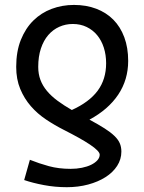

<svg xmlns="http://www.w3.org/2000/svg" viewBox="-20 -528 592 787"><path d="M136.7 -253.9Q136.7 -224.6 145.8 -200.4Q154.8 -176.3 172.4 -155.3Q189.9 -134.3 215.6 -115.2Q241.2 -96.2 274.4 -77.1Q345.7 -109.4 380.4 -156.2Q415 -203.1 415 -268.6Q415 -303.2 405.5 -332.8Q396 -362.3 378.2 -383.8Q360.4 -405.3 335 -417.5Q309.6 -429.7 278.3 -429.7Q249 -429.7 223.1 -418.2Q197.3 -406.7 178 -384.5Q158.7 -362.3 147.7 -329.3Q136.7 -296.4 136.7 -253.9ZM102.5 127Q140.1 142.1 180.4 153.1Q220.7 164.1 269.5 164.1Q293.9 164.1 315.7 159.7Q337.4 155.3 353.5 147.5Q369.6 139.6 379.2 128.9Q388.7 118.2 388.7 106Q388.7 98.6 378.4 88.1Q368.2 77.6 348.9 64.7Q329.6 51.8 302.5 36.6Q275.4 21.5 241.7 4.4Q204.1 -14.6 168.9 -38.1Q133.8 -61.5 106.7 -92.5Q79.6 -123.5 63 -163.3Q46.4 -203.1 46.4 -253.9Q46.4 -316.9 65.4 -364.5Q84.5 -412.1 116.7 -443.8Q148.9 -475.6 191.9 -491.7Q234.9 -507.8 283.2 -507.8Q333.5 -507.8 374.5 -492.2Q415.5 -476.6 444.6 -447.3Q473.6 -418 489.5 -375.2Q505.4 -332.5 505.4 -278.3Q505.4 -201.2 464.6 -140.1Q423.8 -79.1 346.7 -37.6Q383.8 -17.6 408.7 -1.7Q433.6 14.2 449 29.1Q464.4 43.9 470.9 59.1Q477.5 74.2 477.5 93.3Q477.5 125 460.2 151.9Q442.9 178.7 412.6 198Q382.3 217.3 341.6 228.3Q300.8 239.3 253.9 239.3Q205.6 239.3 160.2 230.7Q114.7 222.2 79.1 210Z"/></svg>

Font: Andika Compact
Style: Regular
Weight: 400
Designer: Victor Gaultney, Annie Olsen, Julie Remington, Don Collingsworth, Eric Hays, Becca Hirsbrunner
Foundry: SIL International
Version: Version 5.000 ; LnSpcTght